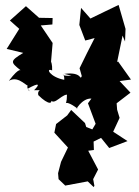

<svg xmlns="http://www.w3.org/2000/svg" viewBox="-20 -578 563 777"><path d="M269 -272C213 -266 242 -295 240 -255C181 -266 163 -305 191 -293C193 -339 172 -346 186 -322L193 -404L145 -475L192 -479L193 -505L138 -506L85 -553L20 -495L65 -455L64 -471L7 -380L74 -364C20 -331 21 -327 63 -294C65 -289 62 -312 16 -251C59 -276 95 -215 94 -237C81 -218 113 -196 92 -219C139 -245 143 -238 118 -213C162 -211 129 -220 135 -193C176 -152 203 -151 179 -195C188 -132 223 -194 251 -195C251 -130 227 -189 293 -139C281 -126 311 -182 350 -179L336 -160L367 -77L345 -40L300 24L389 -20L422 21L496 -7L438 -45L464 -101L454 -134L452 -160L508 -203L464 -250L510 -256L458 -329L454 -327L476 -434L486 -410L488 -461L460 -558C421 -539 382 -521 346 -503L308 -546L301 -477L325 -414L363 -424C342 -384 322 -343 302 -302L311 -270C301 -249 316 -289 240 -279ZM362 174 357 147 377 108 337 32 360 29 357 -53 329 -64 324 -80 268 -133 252 -111 207 -76 200 -41 255 19 227 77 215 123 217 147 244 173 335 156 359 179Z"/></svg>

Font: Asimov Aggro
Style: Condensed
Weight: 500
Designer: Google
Version: Version 2.000980; 2014